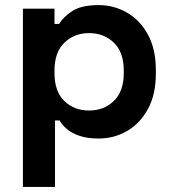

<svg xmlns="http://www.w3.org/2000/svg" viewBox="-20 -530 678 754"><path d="M592 -256V-240Q592 -159 561 -102Q530 -45 479 -15.5Q428 14 368 14Q323 14 292.5 3.5Q262 -7 243 -23Q224 -39 214 -57H196V204H70V-496H194V-436H212Q229 -464 264.5 -487Q300 -510 368 -510Q427 -510 478.5 -480.5Q530 -451 561 -394Q592 -337 592 -256ZM194 -253V-243Q194 -171 232.5 -133.5Q271 -96 330 -96Q388 -96 427 -133.5Q466 -171 466 -243V-253Q466 -325 427 -362.5Q388 -400 330 -400Q272 -400 233 -362.5Q194 -325 194 -253Z"/></svg>

Font: Space 7353
Style: Regular
Weight: 400
Designer: Christine Claussen + Ruben Lyon  (Space 7353)
Version: Version 1.000;FEAKit 1.0